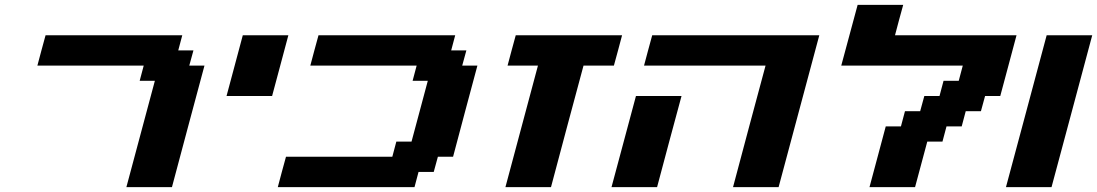

<svg xmlns="http://www.w3.org/2000/svg" viewBox="-20 -770 4514 790"><path d="M500 0H687.5Q709.5 -83 754.2 -250Q798.8 -417 821.3 -500H758.8L775.9 -562.5H713.4L730 -625H167.5Q161.6 -604 150.4 -562.3Q139.2 -520.5 133.8 -500H571.3L554.7 -437.5H617.2Z M912.1 -375H1099.6Q1110.8 -416.5 1133.1 -500Q1155.3 -583.5 1166.5 -625H979Q967.8 -583.5 945.6 -500Q923.3 -416.5 912.1 -375Z M1123 0H1685.5L1702.1 -62.5H1764.6L1781.7 -125H1844.2Q1860.8 -187.5 1894 -312.5Q1927.2 -437.5 1944.3 -500H1881.8L1898.9 -562.5H1836.4L1853 -625H1290.5Q1284.7 -604 1273.4 -562.3Q1262.2 -520.5 1256.8 -500H1694.3L1677.7 -437.5H1740.2Q1729 -396 1706.8 -312.5Q1684.6 -229 1673.3 -187.5H1610.8L1594.2 -125H1156.7Q1150.9 -104 1139.6 -62.5Q1128.4 -21 1123 0Z M2059.6 0H2247.1Q2269 -83 2313.7 -250Q2358.4 -417 2380.9 -500H2505.9Q2511.7 -520.5 2522.9 -562.3Q2534.2 -604 2539.6 -625H2102.1Q2096.2 -604 2085 -562.3Q2073.7 -520.5 2068.4 -500H2193.4Q2171.4 -417 2126.5 -250Q2081.5 -83 2059.6 0Z M2996.1 0H3183.6Q3211.4 -104 3267.3 -312.3Q3323.2 -520.5 3351.1 -625H2663.6Q2657.7 -604 2646.5 -562.3Q2635.3 -520.5 2629.9 -500H3129.9Q3107.4 -417 3062.7 -250Q3018.1 -83 2996.1 0ZM2496.1 0H2683.6Q2700.2 -62.5 2733.6 -187.5Q2767.1 -312.5 2784.2 -375H2596.7Q2580.1 -312.5 2546.4 -187.5Q2512.7 -62.5 2496.1 0Z M3557.6 0H3745.1L3795.4 -187.5H3857.9L3874.5 -250H3937L3953.6 -312.5H4016.1L4033.2 -375H4095.7Q4106.9 -416.5 4129.2 -500Q4151.4 -583.5 4162.6 -625H3662.6Q3668 -646 3679.2 -687.7Q3690.4 -729.5 3696.3 -750H3508.8Q3497.6 -708.5 3475.1 -625Q3452.6 -541.5 3441.4 -500H3941.4L3924.8 -437.5H3862.3L3845.7 -375H3783.2L3766.1 -312.5H3703.6L3687 -250H3624.5Q3613.3 -208 3591.1 -125Q3568.8 -42 3557.6 0Z M4119.1 0H4306.6Q4334.5 -104 4390.4 -312.3Q4446.3 -520.5 4474.1 -625H4286.6Q4258.8 -520.5 4202.9 -312.3Q4147 -104 4119.1 0Z"/></svg>

Font: Faithful 32x
Style: SemiboldOblique
Weight: 400
Foundry: Faithful Resource Pack
Version: Version 1.0; January 27, 2023